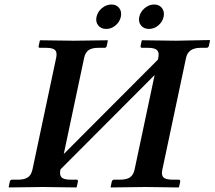

<svg xmlns="http://www.w3.org/2000/svg" viewBox="-20 -823 943 844"><path d="M411.9 -711.2Q399.4 -726.6 404.3 -749Q409.2 -771.5 428.2 -787.4Q447.3 -803.2 469.7 -803.2Q492.2 -803.2 504.2 -787.4Q516.1 -771.5 511.2 -749Q506.3 -726.6 487.8 -711.2Q469.2 -695.8 446.8 -695.8Q424.3 -695.8 411.9 -711.2ZM599.9 -711.2Q587.4 -726.6 592.3 -749Q597.2 -771.5 616.2 -787.4Q635.3 -803.2 657.7 -803.2Q680.2 -803.2 692.1 -787.4Q704.1 -771.5 699.2 -749Q694.3 -726.6 675.8 -711.2Q657.2 -695.8 634.8 -695.8Q612.3 -695.8 599.9 -711.2ZM797.9 -568.8 693.4 -76.2Q688.5 -52.7 698.7 -43Q709 -33.2 739.3 -33.2H765.1Q773.9 -33.2 772 -23.9L767.1 -1L764.6 1Q660.2 -1 621.1 -1L467.8 1L466.3 -1L471.2 -23.9Q473.1 -32.7 481 -33.2H506.8Q537.1 -33.2 551.8 -43.7Q566.4 -54.2 571.3 -76.2L659.7 -493.2L245.6 -78.1V-77.1Q240.7 -53.7 250.5 -43.5Q260.3 -33.2 290 -33.2H316.9Q323.7 -33.2 322.3 -23.9L317.4 -1L314.9 1Q208.5 -1 169.4 -1L20 1L18.1 -1L22.9 -23.9Q24.9 -32.7 32.2 -33.2H59.1Q79.1 -33.2 92.3 -38.3Q105.5 -43.5 112.3 -53Q119.1 -62.5 122.6 -77.1L227.1 -569.8Q231.9 -593.3 221.9 -603Q211.9 -612.8 182.1 -612.8H155.3Q148.4 -612.8 149.9 -621.1L155.3 -645L157.2 -646Q263.7 -644 303.7 -644L452.1 -646L454.1 -645L449.2 -621.1Q447.8 -613.3 440.4 -612.8H413.1Q383.3 -612.8 369.1 -602.3Q355 -591.8 350.1 -569.8L260.3 -146L674.3 -561L675.8 -568.8Q680.7 -592.3 670.4 -602.5Q660.2 -612.8 630.4 -612.8H604.5Q596.7 -612.8 598.1 -621.1L603 -645L605.5 -646Q715.3 -644 753.9 -644L901.4 -647L903.3 -645L898.4 -622.1Q896.5 -613.3 888.2 -612.8H862.3Q807.1 -612.8 797.9 -568.8Z"/></svg>

Font: Linux Libertine Slanted
Style: Semibold Slanted
Weight: 600
Designer: Philipp H. Poll
Foundry: Philipp H. Poll
Version: Version 5.1.1